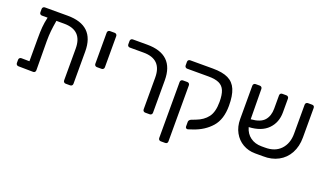

<svg xmlns="http://www.w3.org/2000/svg" viewBox="-74 -1038 2866 1697"><g transform="rotate(20 1359.0 -190.0)"><path d="M586 -327V-23Q586 -13 579.5 -6.5Q573 0 563 0H521Q511 0 504.5 -6.5Q498 -13 498 -23V-322Q498 -494 327 -494H254Q244 -436 239.5 -393Q235 -350 235 -295L237 -23Q237 -13 231 -6.5Q225 0 215 0L76 -2Q66 -2 59.5 -8.5Q53 -15 53 -25V-55Q53 -65 59.5 -71.5Q66 -78 76 -78L152 -77V-291Q152 -355 155.5 -398Q159 -441 171 -494H118Q108 -494 101.5 -500Q95 -506 95 -516V-548Q95 -558 101.5 -564.5Q108 -571 118 -571H332Q586 -571 586 -327Z M707 -255V-548Q707 -558 713.5 -564.5Q720 -571 730 -571H774Q784 -571 790.5 -564.5Q797 -558 797 -548V-255Q797 -245 790.5 -238.5Q784 -232 774 -232H730Q720 -232 713.5 -238.5Q707 -245 707 -255Z M1246 -23V-322Q1246 -494 1074 -494H945Q935 -494 928.5 -500Q922 -506 922 -516V-548Q922 -558 928.5 -564.5Q935 -571 945 -571H1080Q1334 -571 1334 -327V-23Q1334 -13 1327.5 -6.5Q1321 0 1311 0H1269Q1259 0 1252.5 -6.5Q1246 -13 1246 -23Z M1668 10Q1661 10 1655.5 5Q1650 0 1650 -9V-53Q1650 -61 1656 -68.5Q1662 -76 1672 -80L1711 -95Q1780 -121 1817 -170Q1854 -219 1854 -314Q1854 -381 1838 -419.5Q1822 -458 1785.5 -475Q1749 -492 1685 -492H1485Q1475 -492 1468.5 -498.5Q1462 -505 1462 -515V-549Q1462 -559 1468.5 -565Q1475 -571 1485 -571H1698Q1789 -571 1842.5 -545Q1896 -519 1920 -462Q1944 -405 1944 -310Q1944 -182 1881 -110.5Q1818 -39 1717 -5L1675 9Q1673 10 1668 10ZM1462 168V-359Q1462 -369 1468.5 -375.5Q1475 -382 1485 -382H1526Q1536 -382 1542.5 -375.5Q1549 -369 1549 -359V168Q1549 179 1543 185Q1537 191 1526 191H1485Q1475 191 1468.5 184.5Q1462 178 1462 168Z M2654 -548V-270Q2654 -186 2619.5 -122.5Q2585 -59 2522.5 -25.5Q2460 8 2379 6H2305Q2241 6 2189 -24Q2137 -54 2107 -108.5Q2077 -163 2077 -234V-548Q2077 -558 2083.5 -564.5Q2090 -571 2100 -571H2139Q2149 -571 2155.5 -564.5Q2162 -558 2162 -548L2165 -264Q2256 -271 2292 -313Q2328 -355 2328 -423V-548Q2328 -558 2334 -564.5Q2340 -571 2350 -571H2389Q2399 -571 2405.5 -564.5Q2412 -558 2412 -548V-419Q2412 -323 2351 -261Q2290 -199 2172 -193Q2188 -135 2231.5 -103.5Q2275 -72 2336 -72H2368Q2463 -71 2516 -127Q2569 -183 2569 -276V-548Q2569 -558 2575.5 -564.5Q2582 -571 2592 -571H2631Q2642 -571 2648 -565Q2654 -559 2654 -548Z"/></g></svg>

Font: Contemporary
Style: Regular
Weight: 400
Designer: Victor Tran
Foundry: Victor Tran
Version: Version 1.100